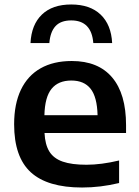

<svg xmlns="http://www.w3.org/2000/svg" viewBox="-20 -826 618 856"><path d="M542 -233H178.5Q181 -181 200.2 -150.2Q219.5 -119.5 259.5 -105.5Q299.5 -91.5 365.5 -91.5Q431 -91.5 511 -110.5V-10Q428 10 346 10Q191.5 10 117.2 -58Q43 -126 43 -272Q43 -362.5 73.2 -425.8Q103.5 -489 161 -521.5Q218.5 -554 300 -554Q418 -554 480 -480.8Q542 -407.5 542 -268ZM178 -312.5H415Q413 -393.5 384 -430.2Q355 -467 298 -467Q240 -467 210 -430.2Q180 -393.5 178 -312.5ZM297.5 -806Q381.5 -806 428.8 -760.8Q476 -715.5 480 -634H396Q388 -735 297.5 -735Q251 -735 227.5 -709.5Q204 -684 200 -634H116Q120 -716 166.8 -761Q213.5 -806 297.5 -806Z"/></svg>

Font: Encode Sans Semi Expanded SmBd
Style: Regular
Weight: 600
Width: 6
Designer: Multiple Designers
Foundry: Impallari Type
Version: Version 2.000